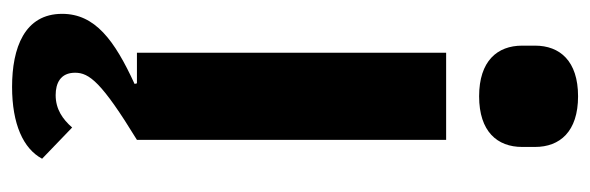

<svg xmlns="http://www.w3.org/2000/svg" viewBox="-358 -432 1001 326"><g transform="rotate(90 143.0 -268.5)"><path d="M69 0H121L122 4C48 38 3 71 3 127C3 191 61 212 127 212C190 212 232 193 249 161L196 110C182 126 165 138 141 138C121 138 103 130 103 105C103 81 119 60 217 0V-525H69ZM143 -581C203 -581 229 -612 229 -654V-676C229 -718 203 -749 143 -749C83 -749 57 -718 57 -676V-654C57 -612 83 -581 143 -581Z"/></g></svg>

Font: LVC Sans
Style: Bold
Weight: 700
Designer: Mike Abbink, Paul van der Laan, Pieter van Rosmalen
Foundry: Bold Monday
Version: Version 3.0